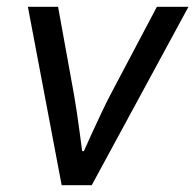

<svg xmlns="http://www.w3.org/2000/svg" viewBox="-20 -546 576 566"><path d="M161.8 0 62.2 -526H151.2L198.8 -263.3Q202.2 -244.4 206.5 -215.2Q210.7 -186.1 214.9 -155.6Q219.2 -125.1 222.2 -100.5H227.2Q237.5 -124 251.5 -154.2Q265.4 -184.4 279.3 -213.9Q293.2 -243.4 303.7 -263.3L442.5 -526H535.6L250.4 0Z"/></svg>

Font: Archivo Variable SemiBold
Style: Italic
Weight: 600
Italic angle: -10°
Designer: Hector Gatti
Foundry: Omnibus-Type
Version: Version 2.001